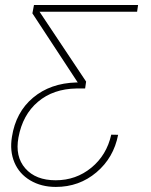

<svg xmlns="http://www.w3.org/2000/svg" viewBox="-20 -548 597 761"><path d="M288.1 -221.2 108.4 -495.1 114.7 -528.3H527.3L523.4 -501.5H136.7L321.3 -224.6L317.4 -197.3H283.2Q190.9 -195.8 130.4 -144.5Q69.8 -93.3 53.2 -3.4Q39.1 72.3 80.3 119.4Q121.6 166.5 200.7 166.5Q281.2 166.5 342 116.7Q402.8 66.9 420.9 -14.2L448.2 -13.7Q430.7 77.1 362.3 135Q293.9 192.9 201.2 192.9Q143.6 192.9 99.9 167Q56.2 141.1 37.1 95.7Q18.1 50.3 27.3 -5.4Q42.5 -103.5 111.1 -160.9Q179.7 -218.3 282.7 -221.2Z"/></svg>

Font: Roboto Thin
Style: Italic
Weight: 250
Italic angle: -12°
Designer: Google
Version: Version 2.134; 2016